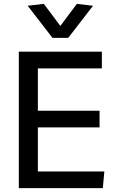

<svg xmlns="http://www.w3.org/2000/svg" viewBox="-20 -979 592 999"><path d="M510 -623H177V-403H498V-316H177V-87H523L515 0H78V-710H510ZM253 -782 124 -949 208 -959 294 -844 380 -959 464 -949 335 -782Z"/></svg>

Font: Livvic Medium
Style: Regular
Weight: 500
Designer: Jacques Le Bailly, Baron von Fonthausen
Version: Version 1.001; ttfautohint (v1.8.2)